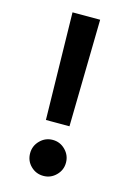

<svg xmlns="http://www.w3.org/2000/svg" viewBox="-106 -720 520 773"><g transform="rotate(15 154.5 -333.5)"><path d="M97.7 -667H212.9L204.6 -220.7H106.4ZM79.6 -75.2Q79.6 -106 101.6 -128.2Q123.5 -150.4 154.3 -150.4Q185.1 -150.4 207 -128.2Q229 -106 229 -75.2Q229 -44.4 207 -22.5Q185.1 -0.5 154.3 -0.5Q123.5 -0.5 101.6 -22Q79.6 -43.5 79.6 -75.2Z"/></g></svg>

Font: Vazir Medium FD-WOL
Style: Medium-FD-WOL
Weight: 500
Designer: Saber Rastikerdar
Foundry: Saber Rastikerdar
Version: Version 30.0.0